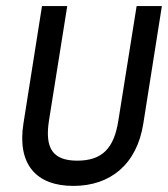

<svg xmlns="http://www.w3.org/2000/svg" viewBox="-20 -600 552 631"><path d="M57 -194C36 -60 99 11 221 11C343 11 430 -60 451 -194L512 -580H429L369 -204C355 -113 316 -72 234 -72C152 -72 127 -114 141 -204L201 -580H118Z"/></svg>

Font: Charger Pro
Style: BdNarObl
Weight: 700
Designer: Jasper
Foundry: Cannot Into Space Fonts
Version: Version 1.09